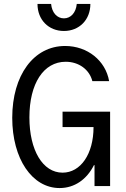

<svg xmlns="http://www.w3.org/2000/svg" viewBox="-20 -943 640 973"><path d="M297 -299H454C454 -163 389 -68 297 -68C197 -68 129 -181 129 -348C129 -520 201 -630 313 -630C379 -630 433 -591 448 -532H533C515 -636 423 -710 310 -710C151 -710 42 -562 42 -346C42 -138 143 10 282 10C358 10 420 -34 456 -106H459V0H538V-377H297ZM239 -923H170C170 -843 226 -786 304 -786C382 -786 438 -843 438 -923H369C365 -879 339 -850 304 -850C269 -850 243 -879 239 -923Z"/></svg>

Font: CommitMono
Style: 400Regular
Weight: 400
Monospace: yes
Designer: Eigil Nikolajsen
Foundry: Eigil Nikolajsen
Version: Version 1.143